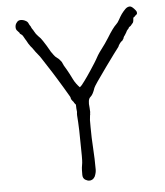

<svg xmlns="http://www.w3.org/2000/svg" viewBox="-51 -742 689 801"><g transform="rotate(-5 293.0 -341.5)"><path d="M261.7 -309.6Q258.8 -311.5 258.8 -312.5Q257.8 -314.5 255.9 -316.4L254.9 -318.4Q253.9 -321.3 252 -322.3Q245.1 -330.1 244.1 -334Q243.2 -340.8 241.2 -343.8Q216.8 -385.7 191.4 -426.8Q188.5 -432.6 135.7 -513.7Q130.9 -521.5 125 -528.3Q119.1 -536.1 113.3 -543Q107.4 -551.8 101.6 -559.6Q98.6 -563.5 95.7 -566.4L86.9 -579.1Q78.1 -595.7 76.2 -597.7Q66.4 -617.2 61.5 -619.1Q54.7 -623 54.7 -626Q54.7 -627 54.7 -627Q53.7 -627 53.7 -627.9L50.8 -630.9Q45.9 -635.7 43 -639.6Q40 -644.5 40 -651.4Q40 -663.1 46.9 -670.9Q52.7 -679.7 63.5 -679.7Q75.2 -679.7 85 -673.8Q92.8 -669.9 95.7 -662.1Q98.6 -655.3 102.5 -650.4Q104.5 -647.5 105.5 -643.6Q106.4 -641.6 108.4 -638.7Q112.3 -633.8 115.2 -627.9Q121.1 -616.2 130.9 -606.4Q141.6 -596.7 149.4 -584Q156.2 -573.2 163.1 -562.5Q169.9 -551.8 177.7 -537.1Q181.6 -531.2 187.5 -523.4Q193.4 -514.6 202.1 -508.8Q208 -504.9 211.9 -500Q218.8 -492.2 219.7 -490.2Q224.6 -476.6 237.3 -457Q243.2 -447.3 248 -437.5Q252.9 -426.8 259.8 -414.1Q264.6 -404.3 271.5 -395Q278.3 -385.7 285.2 -378.9Q293 -383.8 306.6 -403.3Q320.3 -421.9 335 -444.3Q359.4 -481.4 362.3 -487.3Q374 -508.8 379.9 -516.6Q410.2 -556.6 419.9 -573.2Q444.3 -613.3 460 -627.9Q465.8 -632.8 472.7 -645.5Q479.5 -658.2 486.3 -668Q494.1 -678.7 502.9 -687.5Q511.7 -696.3 522.5 -696.3Q531.2 -696.3 545.9 -677.7Q549.8 -672.9 549.8 -668Q549.8 -664.1 548.8 -662.1Q546.9 -661.1 542 -656.2Q541 -655.3 540 -654.8Q539.1 -654.3 539.1 -652.3Q538.1 -651.4 537.1 -651.4Q532.2 -650.4 532.2 -641.6Q532.2 -633.8 529.3 -627.9Q527.3 -625 523.9 -621.6Q520.5 -618.2 518.6 -615.2Q517.6 -614.3 515.6 -613.3L512.7 -611.3Q511.7 -610.4 510.7 -609.4Q510.7 -606.4 505.9 -602.1Q501 -597.7 498 -589.8Q492.2 -580.1 490.2 -577.1Q488.3 -576.2 487.3 -573.2Q486.3 -571.3 484.4 -567.4V-565.4Q482.4 -563.5 482.4 -562.5Q482.4 -561.5 480.5 -560.5Q479.5 -558.6 479.5 -557.6Q478.5 -557.6 477.5 -555.7H475.6V-554.7L474.6 -553.7Q468.8 -548.8 466.8 -544.9Q462.9 -539.1 462.9 -539.1Q461.9 -535.2 459 -531.2Q447.3 -516.6 401.4 -453.1Q348.6 -379.9 345.7 -371.1Q336.9 -343.8 326.2 -335Q313.5 -325.2 318.4 -290Q319.3 -281.2 319.3 -272.5Q319.3 -267.6 318.4 -265.6Q318.4 -264.6 318.4 -261.7Q318.4 -259.8 317.4 -257.8Q316.4 -252.9 316.4 -248Q315.4 -243.2 315.4 -238.3V-210Q315.4 -165 318.4 -120.6Q321.3 -76.2 321.3 -31.2Q321.3 -17.6 314.5 -2Q305.7 13.7 289.1 12.7Q284.2 12.7 273.4 6.8Q263.7 0 263.7 -13.7Q263.7 -37.1 264.6 -43.9L267.6 -63.5Q268.6 -70.3 268.6 -93.8Q267.6 -130.9 267.6 -165Q267.6 -199.2 265.6 -234.4Q264.6 -249 263.7 -262.7Q263.7 -265.6 263.7 -269.5Q264.6 -273.4 264.6 -277.3Q262.7 -291 262.7 -305.7Q262.7 -308.6 261.7 -308.6Z"/></g></svg>

Font: ToneOZ-Zhuyin-Tsuipita-TC
Style: Regular
Weight: 400
Designer: ÂÆ£ÂøóÂáåJeffrey Xuan(jeffreyx@gmail.com, ToneOZ.com) ÈòøÂù§(cjkFonts)
Foundry: ToneOZ
Version: Version 0.240710